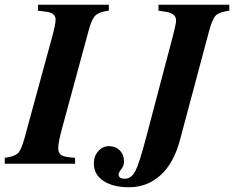

<svg xmlns="http://www.w3.org/2000/svg" viewBox="-52 -689 985 808"><path d="M51 -107 168 -536Q182 -587 182 -607Q182 -635 140 -640L108 -644V-669H406V-644Q368 -640 351 -625Q334 -610 322 -564L210 -152Q193 -90 193 -65Q193 -44 207.5 -35.5Q222 -27 264 -25V0H-32V-25Q7 -30 22 -43Q37 -56 51 -107ZM828 -559 706 -102Q680 -3 624 48Q568 99 491 99Q424 99 383.5 72.5Q343 46 343 -2Q343 -32 361.5 -53Q380 -74 407 -74Q434 -74 452 -56Q470 -38 470 -9Q470 8 458.5 23Q447 38 447 45Q447 63 474 63Q501 63 517.5 31Q534 -1 562 -107L676 -539Q689 -590 689 -603Q689 -632 648 -639L615 -644V-669H913V-644Q873 -639 857.5 -625Q842 -611 828 -559Z"/></svg>

Font: STIX MathJax Latin
Style: Bold Italic
Weight: 700
Italic angle: -16.33°
Designer: MicroPress Inc., with final additions and corrections provided by Coen Hoffman, Elsevier (retired)
Version: Version 1.1.1